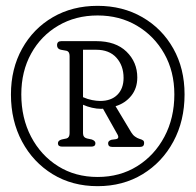

<svg xmlns="http://www.w3.org/2000/svg" viewBox="-20 -773 670 658"><path d="M314.5 -135Q227.5 -135 160.5 -176Q93.5 -217 55.5 -288Q17.5 -359 17.5 -449Q17.5 -537.5 55.8 -606.2Q94 -675 161 -714Q228 -753 314.5 -753Q400.5 -753 468 -714Q535.5 -675 574 -606.5Q612.5 -538 612.5 -449.5Q612.5 -359 574.2 -288Q536 -217 468.8 -176Q401.5 -135 314.5 -135ZM314.5 -166.5Q391 -166.5 450.2 -203.5Q509.5 -240.5 543.5 -304.5Q577.5 -368.5 577.5 -449.5Q577.5 -528 543 -589Q508.5 -650 449.2 -685Q390 -720 314.5 -720Q239 -720 179.8 -685.2Q120.5 -650.5 86.8 -589.5Q53 -528.5 53 -449.5Q53 -368.5 86.5 -304.5Q120 -240.5 179 -203.5Q238 -166.5 314.5 -166.5ZM450.5 -507.5Q450.5 -470.5 429.8 -444.8Q409 -419 376 -409L430 -319Q435.5 -310 443 -304.8Q450.5 -299.5 457 -297.5Q467.5 -294.5 470.8 -291.5Q474 -288.5 474 -283Q474 -269.5 460 -269.5H364.5Q350.5 -269.5 350.5 -282Q350.5 -290.5 362 -294L376.5 -296Q391.5 -298 381 -315L333 -400.5Q330 -400 327 -400Q311.5 -400 295.2 -403.8Q279 -407.5 264.5 -414V-316.5Q264.5 -302 278 -298.5L294.5 -295Q307 -290.5 307 -282Q307 -270.5 293 -270.5H193Q178.5 -270.5 178.5 -282Q178.5 -291.5 191.5 -295L208 -298.5Q218.5 -301.5 218.5 -316.5V-581Q218.5 -596.5 208 -599L188.5 -602.5Q175.5 -605.5 175.5 -618Q175.5 -632 190 -632H310Q376.5 -632 413.5 -596Q450.5 -560 450.5 -507.5ZM264.5 -602.5V-440Q280 -433 295.8 -430Q311.5 -427 323 -427Q361 -427 382.2 -448.2Q403.5 -469.5 403.5 -506Q403.5 -548 379 -575.2Q354.5 -602.5 309.5 -602.5Z"/></svg>

Font: Fraunces 144pt S100 Light
Style: Regular
Weight: 300
Version: Version 1.000; ttfautohint (v1.8.3)